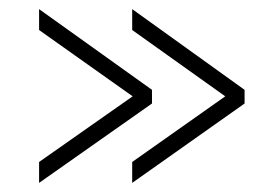

<svg xmlns="http://www.w3.org/2000/svg" viewBox="-20 -468 592 417"><path d="M310.1 -243.2 64.9 -70.8V-116.2L268.1 -258.8L64.9 -402.8V-448.2L310.1 -272.9ZM511.2 -243.2 267.1 -70.8V-116.2L469.2 -258.8L267.1 -402.8V-448.2L511.2 -272.9Z"/></svg>

Font: Rawline Light
Style: Regular
Weight: 300
Designer: Matt McInerney, Pablo Impallari, Rodrigo Fuenzalida
Foundry: Matt McInerney, Pablo Impallari, Rodrigo Fuenzalida
Version: Version 4.020;PS 004.020;hotconv 1.0.88;makeotf.lib2.5.64775